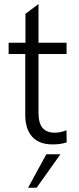

<svg xmlns="http://www.w3.org/2000/svg" viewBox="-20 -696 383 935"><path d="M235.8 7.3Q170.9 7.3 137 -29.8Q103 -66.9 103 -136.7V-433.1H22V-487.8H104V-628.9L167.5 -676.3V-487.8H304.2V-433.1H167.5V-147Q167.5 -96.2 187.3 -73Q207 -49.8 246.6 -49.8Q273.9 -49.8 303.7 -61.5L304.7 -2.4Q274.4 7.3 235.8 7.3ZM116.7 218.3 205.6 55.2H274.4L158.2 218.3Z"/></svg>

Font: HK Grotesk Legacy
Style: Regular
Weight: 400
Designer: Alfredo Marco Pradil
Foundry: Hanken Design Co.
Version: Version 2.022;PS 002.022;hotconv 1.0.88;makeotf.lib2.5.64775